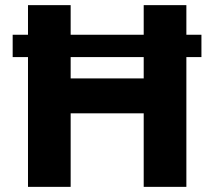

<svg xmlns="http://www.w3.org/2000/svg" viewBox="-20 -727 833 747"><path d="M763.7 -504.9H705.1V0H539.1V-286.1H254.9V0H88.9V-504.9H29.3V-591.8H88.9V-707H254.9V-591.8H539.1V-707H705.1V-591.8H763.7ZM539.1 -421.9V-504.9H254.9V-421.9Z"/></svg>

Font: Pretendard GOV ExtraBold
Style: Regular
Weight: 800
Designer: Base glyphs from Inter by Rasmus Andersson; Hangeul glyphs from Noto Sans CJK(Source Han Sans) by Jang Soo-young and Kan
Foundry: Kil Hyung-jin
Version: Version 1.309